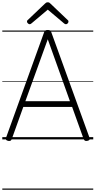

<svg xmlns="http://www.w3.org/2000/svg" viewBox="-20 -1214 832 1672"><path d="M52 13Q37 10 32.5 3Q28 -4 33 -16L363 -930Q367 -943 374 -948Q381 -953 396 -953Q411 -953 417.5 -948Q424 -943 428 -930L759 -16Q764 -4 759.5 3Q755 10 739 13Q725 15 718.5 10.5Q712 6 706 -10L608 -283H183L85 -10Q80 6 73.5 10.5Q67 15 52 13ZM201 -333H589L396 -872ZM238 -1003Q231 -1003 223 -1010.5Q215 -1018 215 -1026Q215 -1029 216 -1032.5Q217 -1036 221 -1039L370 -1181Q376 -1187 381.5 -1190.5Q387 -1194 396 -1194Q405 -1194 410 -1190.5Q415 -1187 421 -1181L571 -1038Q575 -1035 575.5 -1031.5Q576 -1028 576 -1025Q576 -1017 569 -1010Q562 -1003 554 -1003Q549 -1003 545.5 -1005Q542 -1007 537 -1011L396 -1130L255 -1011Q250 -1007 246.5 -1005Q243 -1003 238 -1003ZM0 428H792V438H0ZM0 -20H792V0H0ZM0 -505H792V-500H0ZM0 -948H792V-938H0Z"/></svg>

Font: Playwrite US Modern Guides
Style: Regular
Weight: 400
Designer: Veronika Burian, José Scaglione
Foundry: TypeTogether
Version: Version 1.003